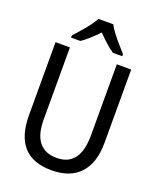

<svg xmlns="http://www.w3.org/2000/svg" viewBox="-168 -1031 937 1141"><g transform="rotate(20 300.0 -460.5)"><path d="M539.1 -714.8V-252Q539.1 -125 477.5 -57.6Q416 9.8 296.9 9.8Q61 9.8 61 -253.9V-713.9H151.9V-258.8Q151.9 -69.8 301.8 -69.8Q445.8 -69.8 448.2 -259.8V-714.8ZM461.9 -771H402.8Q361.3 -798.3 299.8 -861.8Q234.9 -795.4 196.8 -771H138.2V-784.2Q150.4 -798.3 167 -816.9Q234.9 -892.6 252.9 -931.2H347.2Q365.2 -892.6 433.1 -816.9L461.9 -784.2Z"/></g></svg>

Font: Droid Sans Mono
Style: Regular
Weight: 400
Monospace: yes
Version: Version 1.00 build 112